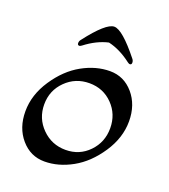

<svg xmlns="http://www.w3.org/2000/svg" viewBox="-122 -731 728 826"><g transform="rotate(20 242.0 -318.0)"><path d="M135.5 -333Q91 -289 91 -225Q91 -161 135.5 -116.5Q180 -72 243.5 -72Q307 -72 350 -116.5Q393 -161 393 -225Q393 -289 350 -333Q307 -377 243.5 -377Q180 -377 135.5 -333ZM175 6Q111 6 68 -44Q25 -94 25 -169.5Q25 -245 72 -315.5Q119 -386 182 -421Q245 -456 309 -456Q373 -456 416 -406Q459 -356 459 -280.5Q459 -205 412 -134.5Q365 -64 302 -29Q239 6 175 6ZM380 -539Q386 -532 386 -522.5Q386 -513 377 -513Q374 -513 367 -518Q315 -558 262 -570Q209 -558 157 -518Q150 -513 147 -513Q138 -513 138 -522.5Q138 -532 144 -539Q223 -642 260.5 -642Q298 -642 380 -539Z"/></g></svg>

Font: Macondo
Style: Regular
Weight: 400
Version: Version 2.001